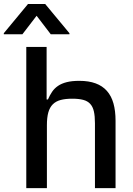

<svg xmlns="http://www.w3.org/2000/svg" viewBox="-64 -969 686 989"><path d="M176.1 -727.3V-456.7H182.9Q192.5 -478.7 204.5 -496.4Q216.6 -514.2 234.9 -526.6Q253.2 -539.1 279.7 -545.8Q306.1 -552.6 344.5 -552.6Q393.1 -552.6 428.4 -539.6Q463.8 -526.6 486.7 -500.7Q509.6 -474.8 520.4 -436.4Q531.2 -398.1 531.2 -346.9V0H425.1V-334.2Q425.1 -370.7 419.6 -395.1Q414.1 -419.4 400.7 -433.9Q387.4 -448.5 364.9 -454.5Q342.3 -460.6 308.2 -460.6Q273.1 -460.6 248.4 -454Q223.7 -447.4 207.9 -431.6Q192.1 -415.8 184.8 -389.6Q177.6 -363.3 177.6 -323.9V0H71.4V-727.3ZM-44.4 -792.6V-797.9L80.3 -948.5H168.7L293.7 -797.9V-792.6H197.4L124.6 -887.8L51.5 -792.6Z"/></svg>

Font: Cannonade Med
Style: Regular
Weight: 500
Designer: Rasmus Andersson
Foundry: rsms
Version: Version 3.012;git-f93a4a705